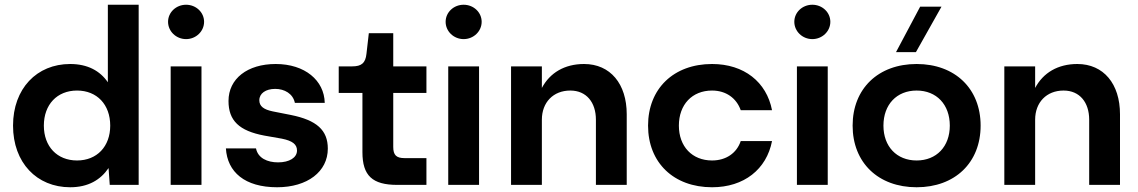

<svg xmlns="http://www.w3.org/2000/svg" viewBox="-20 -780 4800 810"><path d="M443 0H565V-760H435V-433C402 -481 350 -510 276 -510C135 -510 35 -406 35 -250C35 -94 135 10 276 10C352 10 404 -21 438 -71ZM305 -103C221 -103 165 -162 165 -250C165 -339 221 -398 305 -398C389 -398 445 -339 445 -250C445 -162 389 -103 305 -103Z M700 -500V0H830V-500ZM765 -760C723 -760 689 -728 689 -688C689 -648 723 -615 765 -615C807 -615 841 -648 841 -688C841 -728 807 -760 765 -760Z M1143 -510C1024 -510 944 -448 944 -354C944 -271 989 -228 1095 -208L1169 -195C1214 -186 1233 -171 1233 -145C1233 -115 1201 -95 1153 -95C1108 -95 1068 -113 1060 -154H933C939 -54 1013 10 1149 10C1277 10 1363 -56 1363 -153C1363 -231 1316 -273 1207 -295L1131 -310C1092 -318 1074 -332 1074 -357C1074 -386 1101 -405 1141 -405C1180 -405 1216 -385 1224 -346H1350C1348 -441 1266 -510 1143 -510Z M1656 0H1779V-113H1686C1652 -113 1639 -126 1639 -160V-388H1779V-500H1639V-640H1536L1526 -553C1522 -514 1505 -500 1466 -500H1409V-388H1509V-138C1509 -39 1551 0 1656 0Z M1871 -500V0H2001V-500ZM1936 -760C1894 -760 1860 -728 1860 -688C1860 -648 1894 -615 1936 -615C1978 -615 2012 -648 2012 -688C2012 -728 1978 -760 1936 -760Z M2136 0H2266V-275C2266 -348 2314 -398 2386 -398C2454 -398 2494 -348 2494 -275V0H2624V-298C2624 -426 2555 -510 2444 -510C2362 -510 2300 -473 2266 -409V-500H2136Z M3237 -185H3105C3088 -134 3043 -103 2984 -103C2900 -103 2844 -162 2844 -250C2844 -339 2900 -398 2984 -398C3043 -398 3087 -366 3105 -315H3237C3214 -434 3119 -510 2984 -510C2822 -510 2714 -406 2714 -250C2714 -94 2822 10 2984 10C3119 10 3214 -66 3237 -185Z M3342 -500V0H3472V-500ZM3407 -760C3365 -760 3331 -728 3331 -688C3331 -648 3365 -615 3407 -615C3449 -615 3483 -648 3483 -688C3483 -728 3449 -760 3407 -760Z M3847 -510C3685 -510 3577 -406 3577 -250C3577 -94 3685 10 3847 10C4009 10 4117 -94 4117 -250C4117 -406 4009 -510 3847 -510ZM3847 -103C3763 -103 3707 -162 3707 -250C3707 -339 3763 -398 3847 -398C3931 -398 3987 -339 3987 -250C3987 -162 3931 -103 3847 -103ZM3760 -560H3844L3952 -752H3862Z M4217 0H4347V-275C4347 -348 4395 -398 4467 -398C4535 -398 4575 -348 4575 -275V0H4705V-298C4705 -426 4636 -510 4525 -510C4443 -510 4381 -473 4347 -409V-500H4217Z"/></svg>

Font: Goli SemiBold
Style: Regular
Weight: 600
Designer: jaikishan Patel
Foundry: MagicType
Version: Version 1.000;Glyphs 3.2 (3242)